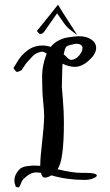

<svg xmlns="http://www.w3.org/2000/svg" viewBox="-20 -814 474 826"><path d="M168.9 -675.8Q168 -674.8 164.6 -671.9Q161.1 -668.9 158.7 -668.5Q156.2 -668 153.3 -668Q149.4 -668 147.5 -670.4Q145.5 -672.9 143.1 -675.8Q140.6 -678.7 138.7 -680.7Q156.2 -702.1 184.1 -736.8Q211.9 -771.5 229.5 -793.9Q241.2 -773.4 270.5 -728.5Q299.8 -683.6 312.5 -663.1Q307.6 -667 291.5 -678.7Q275.4 -690.4 266.6 -700.2Q258.8 -708 225.6 -756.8ZM342.8 -40Q268.6 -40 201.2 -59.6Q184.6 -49.8 172.9 -49.8Q161.1 -49.8 156.2 -70.3Q142.6 -72.3 135.7 -72.3Q109.4 -72.3 80.1 -43Q75.2 -38.1 71.8 -28.8Q68.4 -19.5 65.4 -13.7Q62.5 -7.8 56.6 -7.8Q54.7 -7.8 51.8 -9.3Q48.8 -10.7 47.9 -10.7Q42 -25.4 42 -38.1Q42 -58.6 56.6 -77.1Q59.6 -81.1 63 -84.5Q66.4 -87.9 68.8 -89.8Q71.3 -91.8 76.7 -93.8Q82 -95.7 84 -96.7Q85.9 -97.7 92.3 -98.6Q98.6 -99.6 100.6 -99.6Q102.5 -99.6 110.4 -100.6Q118.2 -101.6 120.1 -101.6H128.9Q144.5 -101.6 153.3 -100.6V-106.4Q153.3 -133.8 161.1 -202.1Q168.9 -270.5 169.9 -305.7V-314.5Q169.9 -336.9 166 -374Q162.1 -411.1 162.1 -435.5Q162.1 -446.3 161.6 -462.9Q161.1 -479.5 161.1 -486.3Q161.1 -532.2 180.7 -583Q169.9 -591.8 160.2 -591.8Q160.2 -591.8 158.2 -591.3Q156.2 -590.8 155.3 -590.8Q141.6 -587.9 132.3 -582Q123 -576.2 110.4 -561.5Q97.7 -546.9 92.8 -542Q91.8 -541 72.3 -511.7Q58.6 -504.9 55.7 -504.9H52.7Q47.9 -505.9 43.9 -512.7Q40 -519.5 38.1 -521.5Q43.9 -530.3 51.3 -543Q58.6 -555.7 65.4 -564.9Q72.3 -574.2 83 -584Q117.2 -618.2 162.1 -618.2Q179.7 -618.2 198.2 -612.3Q211.9 -628.9 229 -638.2Q246.1 -647.5 258.3 -650.4Q270.5 -653.3 294.9 -656.2Q310.5 -658.2 319.3 -658.2Q352.5 -658.2 373 -644Q393.6 -629.9 393.6 -607.4Q393.6 -582 362.8 -554.2Q332 -526.4 302.7 -526.4Q276.4 -526.4 249 -540Q248 -534.2 246.1 -442.4V-440.4Q246.1 -436.5 250.5 -385.3Q254.9 -334 254.9 -287.1Q254.9 -122.1 227.5 -85.9Q293 -70.3 329.1 -70.3H348.6Q396.5 -70.3 396.5 -58.6Q396.5 -56.6 393.1 -53.2Q389.6 -49.8 376.5 -44.9Q363.3 -40 342.8 -40ZM335 -607.4Q335 -615.2 328.6 -620.1Q322.3 -625 316.4 -625L310.5 -626Q304.7 -626 289.1 -622.1Q268.6 -618.2 263.7 -611.3Q258.8 -604.5 253.9 -580.1Q257.8 -578.1 268.1 -567.4Q278.3 -556.6 286.1 -556.6H289.1Q306.6 -558.6 320.8 -575.7Q335 -592.8 335 -607.4Z"/></svg>

Font: Shelly2023
Style: Regular
Weight: 400
Version: Version 0.2